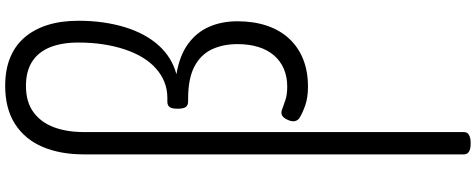

<svg xmlns="http://www.w3.org/2000/svg" viewBox="-567 -621 1834 740"><g transform="rotate(-90 350.0 -251.0)"><path d="M168 646Q146 646 135.5 639.5Q125 633 125 620V-845Q125 -936 154 -1004Q183 -1072 242 -1110Q301 -1148 389 -1148Q451 -1148 497.5 -1129Q544 -1110 575.5 -1073.5Q607 -1037 623.5 -985Q640 -933 640 -865Q640 -815 633.5 -770Q627 -725 615 -686Q603 -647 585.5 -614.5Q568 -582 545 -556.5Q522 -531 494.5 -514Q467 -497 434 -488Q506 -476 551 -443Q596 -410 617 -361.5Q638 -313 638 -253Q638 -190 621 -139.5Q604 -89 571 -53.5Q538 -18 491.5 0.5Q445 19 386 19Q344 19 314 8.5Q284 -2 265 -14Q255 -21 253 -32.5Q251 -44 258 -59Q266 -77 276.5 -81.5Q287 -86 300 -80Q314 -75 334.5 -68Q355 -61 386 -61Q424 -61 454.5 -74Q485 -87 506.5 -112Q528 -137 539 -172.5Q550 -208 550 -253Q550 -309 529.5 -352Q509 -395 463 -419Q417 -443 339 -443H329Q314 -443 307.5 -452Q301 -461 301 -483Q301 -506 307.5 -514.5Q314 -523 329 -523H343Q375 -523 403 -534Q431 -545 455 -566Q479 -587 497.5 -617Q516 -647 529 -685.5Q542 -724 549 -769Q556 -814 556 -866Q556 -931 537.5 -976Q519 -1021 482 -1044.5Q445 -1068 389 -1068Q327 -1068 287.5 -1039Q248 -1010 229.5 -960Q211 -910 211 -845V620Q211 633 200 639.5Q189 646 168 646Z"/></g></svg>

Font: Playwrite BR
Style: Regular
Weight: 400
Designer: Veronika Burian, José Scaglione
Foundry: TypeTogether
Version: Version 1.002